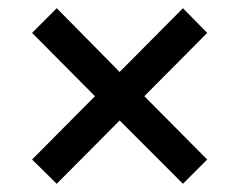

<svg xmlns="http://www.w3.org/2000/svg" viewBox="-20 -470 582 467"><path d="M118 -23 58 -82 211 -236 58 -390 118 -450 271 -295 425 -450 484 -390 331 -236 484 -82 425 -23 271 -177Z"/></svg>

Font: Frank Ruhl Libre
Style: Bold
Weight: 700
Designer: Yanek Iontef
Foundry: Fontef
Version: Version 6.004